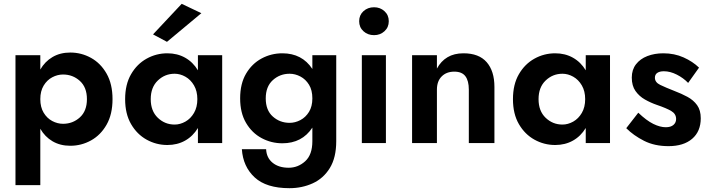

<svg xmlns="http://www.w3.org/2000/svg" viewBox="-20 -749 3713 1005"><path d="M191 220H61V-460H191V-385Q215 -427 255 -450.5Q295 -474 348 -474Q406 -474 456.5 -446Q507 -418 538 -363.5Q569 -309 569 -230Q569 -151 538 -96.5Q507 -42 456.5 -14Q406 14 348 14Q295 14 255 -9.5Q215 -33 191 -75ZM435 -230Q435 -292 398 -325.5Q361 -359 310 -359Q281 -359 253.5 -344.5Q226 -330 208.5 -301Q191 -272 191 -230Q191 -188 208.5 -159Q226 -130 253.5 -115.5Q281 -101 310 -101Q361 -101 398 -134.5Q435 -168 435 -230Z M1034 -680 854 -530 781 -569 931 -729ZM635 -230Q635 -307 666 -360.5Q697 -414 747.5 -442Q798 -470 856 -470Q908 -470 949 -447Q990 -424 1016 -381V-460H1143V0H1016V-79Q990 -36 949 -13Q908 10 856 10Q798 10 747.5 -18Q697 -46 666 -99.5Q635 -153 635 -230ZM769 -230Q769 -168 806 -132.5Q843 -97 894 -97Q923 -97 950.5 -112.5Q978 -128 995.5 -158Q1013 -188 1013 -230Q1013 -272 995.5 -302Q978 -332 950.5 -347.5Q923 -363 894 -363Q843 -363 806 -327.5Q769 -292 769 -230Z M1246 32H1373Q1375 77 1407 103Q1439 129 1491 129Q1540 129 1577.5 95Q1615 61 1615 -10V-81Q1561 1 1458 1Q1400 1 1349.5 -26Q1299 -53 1268 -105.5Q1237 -158 1237 -234Q1237 -311 1268 -363.5Q1299 -416 1349.5 -443Q1400 -470 1458 -470Q1561 -470 1615 -388V-460H1740V-10Q1740 76 1706.5 130.5Q1673 185 1617 210.5Q1561 236 1495 236Q1374 236 1313 179.5Q1252 123 1246 32ZM1371 -234Q1371 -172 1408 -139Q1445 -106 1496 -106Q1525 -106 1552.5 -120.5Q1580 -135 1597.5 -163.5Q1615 -192 1615 -234Q1615 -277 1597.5 -305.5Q1580 -334 1552.5 -348.5Q1525 -363 1496 -363Q1445 -363 1408 -329.5Q1371 -296 1371 -234Z M1860 -638Q1860 -670 1882.5 -690.5Q1905 -711 1938 -711Q1970 -711 1992.5 -690.5Q2015 -670 2015 -638Q2015 -606 1992.5 -585.5Q1970 -565 1938 -565Q1905 -565 1882.5 -585.5Q1860 -606 1860 -638ZM1874 -460H2000V0H1874Z M2434 -280Q2434 -326 2416 -350Q2398 -374 2358 -374Q2317 -374 2292 -349Q2267 -324 2267 -280V0H2137V-460H2267V-390Q2288 -429 2322.5 -449.5Q2357 -470 2406 -470Q2487 -470 2527.5 -423.5Q2568 -377 2568 -294V0H2434Z M2665 -230Q2665 -307 2696 -360.5Q2727 -414 2777.5 -442Q2828 -470 2886 -470Q2938 -470 2979 -447Q3020 -424 3046 -381V-460H3173V0H3046V-79Q3020 -36 2979 -13Q2938 10 2886 10Q2828 10 2777.5 -18Q2727 -46 2696 -99.5Q2665 -153 2665 -230ZM2799 -230Q2799 -168 2836 -132.5Q2873 -97 2924 -97Q2953 -97 2980.5 -112.5Q3008 -128 3025.5 -158Q3043 -188 3043 -230Q3043 -272 3025.5 -302Q3008 -332 2980.5 -347.5Q2953 -363 2924 -363Q2873 -363 2836 -327.5Q2799 -292 2799 -230Z M3321 -159Q3364 -118 3399.5 -100.5Q3435 -83 3465 -83Q3491 -83 3505 -95Q3519 -107 3519 -126Q3519 -153 3493.5 -168Q3468 -183 3418 -200Q3386 -211 3356 -228Q3326 -245 3306.5 -272.5Q3287 -300 3287 -343Q3287 -384 3309 -412.5Q3331 -441 3368.5 -455.5Q3406 -470 3452 -470Q3510 -470 3558 -448.5Q3606 -427 3639 -395L3582 -315Q3557 -341 3522.5 -358.5Q3488 -376 3455 -376Q3433 -376 3420.5 -367.5Q3408 -359 3408 -342Q3408 -318 3436 -304.5Q3464 -291 3510 -273Q3547 -259 3578.5 -242Q3610 -225 3629 -198.5Q3648 -172 3648 -130Q3648 -61 3603 -22.5Q3558 16 3479 16Q3406 16 3351 -12Q3296 -40 3258 -78Z"/></svg>

Font: Von Semi
Style: Regular
Weight: 600
Version: Version 4.000; ttfautohint (v1.8.4.7-5d5b)